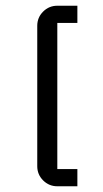

<svg xmlns="http://www.w3.org/2000/svg" viewBox="-20 -580 360 670"><path d="M250 70H180Q151 70 130.5 49.5Q110 29 110 0V-490Q110 -519 130.5 -539.5Q151 -560 180 -560H250V-500H180V10H250Z"/></svg>

Font: Iceland
Style: Regular
Weight: 400
Designer: Cyreal (www.cyreal.org)
Foundry: Cyreal (www.cyreal.org)
Version: Version 1.001